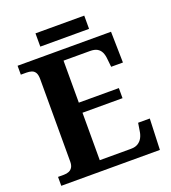

<svg xmlns="http://www.w3.org/2000/svg" viewBox="-151 -962 956 1073"><g transform="rotate(-20 326.5 -425.0)"><path d="M28.1 0V-53H63.2Q80.5 -53 93.5 -58.7Q106.5 -64.3 114 -76.8Q121.4 -89.3 121.4 -109.6V-599.4Q121.4 -626.8 113.3 -639.7Q105.2 -652.7 91.6 -656.8Q78.1 -661 62 -661H28.1V-714H583.8L587.6 -529.7H517.6L512.6 -576.8Q510.6 -601.7 502.6 -618.4Q494.5 -635.2 478.9 -644.1Q463.3 -653 436.8 -653H279.2V-403.2H517.3V-343.2H279.2V-61H464.1Q490.3 -61 506.6 -71.1Q522.9 -81.1 532.3 -98.2Q541.6 -115.2 544.6 -137.2L552.2 -184.3H621.6L614.6 0ZM184 -771.1V-849.9H474V-771.1Z"/></g></svg>

Font: Noto Serif Ethiopic
Style: Regular
Weight: 400
Designer: Monotype Design Team
Foundry: Monotype Imaging Inc.
Version: Version 2.102